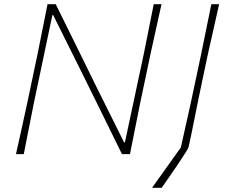

<svg xmlns="http://www.w3.org/2000/svg" viewBox="-20 -733 1072 913"><path d="M56 0Q70 -62.5 82.2 -118Q94.5 -173.5 108.5 -238.5L158 -473Q171.5 -540.5 182.8 -596.8Q194 -653 206 -713H245Q297 -608 345.5 -509.5Q394 -411 441 -315L570 -56H574L663 -473Q676.5 -540 687.8 -596.8Q699 -653.5 711 -713H748Q734.5 -652.5 722.2 -596.5Q710 -540.5 695 -473L645.5 -238Q632 -170.5 621.2 -116Q610.5 -61.5 598 0H560Q517.5 -87 469.2 -185Q421 -283 363 -400L233 -661H229L140 -238Q126.5 -170 115.8 -115.5Q105 -61 93 0ZM703 160Q735.5 115 767.2 70.2Q799 25.5 840 -32L886 -238L936 -473Q949.5 -540 961.2 -597Q973 -654 985 -713H1022Q1008.5 -653 995.8 -596.5Q983 -540 968 -473L925.5 -271Q913 -211 901.5 -152Q890 -93 877 -35Q876 -29 861.2 -5.5Q846.5 18 825.5 49Q804.5 80 783.5 110.2Q762.5 140.5 749 160Z"/></svg>

Font: Commissioner Loud Thin
Style: Italic
Weight: 100
Italic angle: -12°
Designer: Kostas Bartsokas
Foundry: Kostas Bartsokas
Version: Version 1.000; ttfautohint (v1.8.3)